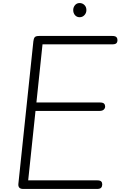

<svg xmlns="http://www.w3.org/2000/svg" viewBox="-20 -1240 791 1260"><path d="M132 0Q114 0 106.5 -8.8Q99 -17.5 100.5 -33L199 -969Q201 -986.5 207.5 -995.2Q214 -1004 237 -1004H716.5Q737 -1004 744 -996.2Q751 -988.5 751 -976.5Q751 -964 744 -956.5Q737 -949 716.5 -949H259L219 -567.5H635Q655.5 -567.5 662.8 -560Q670 -552.5 670 -541Q670 -529.5 661 -520.8Q652 -512 632 -512H213L165 -56.5H617Q637.5 -56.5 644.2 -49.2Q651 -42 651 -30Q651 -17 644 -8.5Q637 0 617 0ZM502.5 -1127Q484 -1127 472.2 -1140.5Q460.5 -1154 460.5 -1174Q460.5 -1192 472 -1206Q483.5 -1220 502.5 -1220Q521 -1220 534 -1207.2Q547 -1194.5 547 -1174Q547 -1154.5 534.2 -1140.8Q521.5 -1127 502.5 -1127Z"/></svg>

Font: Edu SA Hand
Style: Regular
Weight: 400
Designer: Tina and Corey Anderson, Eben Sorkin, Mirko Velimirovic
Foundry: Google for Education
Version: Version 2.000